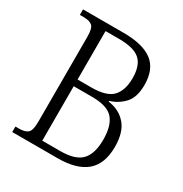

<svg xmlns="http://www.w3.org/2000/svg" viewBox="-166 -841 923 968"><g transform="rotate(30 295.0 -357.0)"><path d="M40 0V-32H62Q96 -32 112 -46Q128 -60 128 -111V-605Q128 -656 111.5 -669Q95 -682 62 -682H40V-714H276Q389 -714 444 -672Q499 -630 499 -539Q499 -466 465 -430Q431 -394 384 -380V-376Q448 -368 487 -323.5Q526 -279 526 -194Q526 -95 470.5 -47.5Q415 0 303 0ZM273 -394Q362 -394 396 -431Q430 -468 430 -538Q430 -612 394 -644Q358 -676 272 -676H193V-394ZM298 -38Q385 -38 421 -76Q457 -114 457 -196Q457 -276 423.5 -315.5Q390 -355 300 -355H193V-38Z"/></g></svg>

Font: Noto Serif SemiCondensed Light
Style: Regular
Weight: 300
Width: 4
Designer: Monotype Design Team
Foundry: Monotype Imaging Inc.
Version: Version 2.013